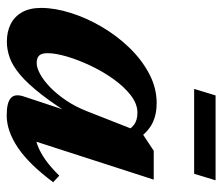

<svg xmlns="http://www.w3.org/2000/svg" viewBox="-66 -594 673 582"><g transform="rotate(90 271.0 -303.5)"><path d="M272.8 -38.1 326.1 -199.4H339.5Q299.4 -133.8 266.9 -92.2Q234.5 -50.6 207.3 -27.7Q180.1 -4.8 155.7 3.9Q131.2 12.7 106.8 12.7Q76.9 12.7 53.8 1.3Q30.8 -10.2 17.7 -33.2Q4.5 -56.3 4.5 -91Q4.5 -133 19.7 -181Q34.8 -229 61.9 -275.1Q88.9 -321.1 125.3 -358.8Q161.7 -396.4 204.4 -418.9Q247.1 -441.4 293.2 -441.4Q328.4 -441.4 355.1 -427.9Q381.7 -414.3 404 -381.2L378.2 -346.1Q373.6 -360.7 359.7 -371.9Q345.9 -383.1 322.2 -383.1Q295.5 -383.1 269.5 -363Q243.5 -342.9 220.4 -310.7Q197.3 -278.4 179.7 -241.2Q162.1 -204 151.9 -169.4Q141.7 -134.7 141.7 -110.5Q141.7 -92.6 148.9 -85.2Q156 -77.7 171.6 -77.7Q186.1 -77.7 205.5 -88.4Q224.8 -99 245.4 -118.9Q265.9 -138.8 284.8 -166.8Q303.7 -194.7 317.2 -228.9L383.1 -396.5L437.5 -432.5H525L396.9 -35.8L377.4 -71.7Q398.1 -72.1 419.7 -79.9Q441.3 -87.7 464.5 -104Q487.8 -120.4 513 -146.2L532.8 -127.6Q478.5 -54.7 428.1 -20.7Q377.7 13.2 330.2 13.2Q292.2 13.2 278.1 1Q263.9 -11.2 272.8 -38.1ZM250 -555 269.8 -620H527L507.3 -555Z"/></g></svg>

Font: Newsreader Text
Style: Italic
Weight: 400
Italic angle: -17°
Designer: Hugues Gentile
Foundry: Production Type
Version: Version 1.001